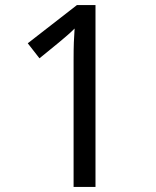

<svg xmlns="http://www.w3.org/2000/svg" viewBox="-20 -734 612 754"><path d="M355 0H269V-499Q269 -542 270 -568Q271 -594 273 -622Q257 -606 244 -595Q231 -584 211 -567L135 -505L89 -564L282 -714H355Z"/></svg>

Font: Noto Sans Hanunoo
Style: Regular
Weight: 400
Designer: Monotype Design Team
Foundry: Monotype Imaging Inc.
Version: Version 2.003; ttfautohint (v1.8.4.7-5d5b)